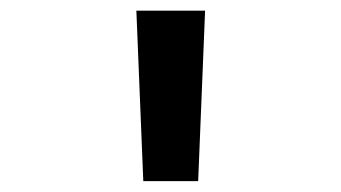

<svg xmlns="http://www.w3.org/2000/svg" viewBox="-20 -713 626 352"><path d="M242.7 -380.9 230 -693.4H356L343.3 -380.9Z"/></svg>

Font: Cascadia Code Medium
Style: Regular
Weight: 500
Monospace: yes
Designer: Aaron Bell
Foundry: Saja Typeworks
Version: Version 2407.024